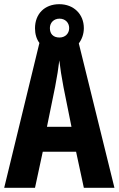

<svg xmlns="http://www.w3.org/2000/svg" viewBox="-20 -896 566 916"><path d="M380 0H526L356 -689C371 -709 380 -734 380 -762C380 -828 332 -876 263 -876C192 -876 147 -829 147 -761C147 -734 154 -710 168 -691L0 0H147L184 -172H343ZM264 -717C233 -717 218 -735 218 -762C218 -788 237 -807 264 -807C291 -807 310 -788 310 -762C310 -735 290 -717 264 -717ZM283 -480 321 -291H204L243 -482C252 -528 259 -573 263 -608C267 -572 274 -527 283 -480Z"/></svg>

Font: Noto Sans Hebrew ExtraCondensed
Style: Bold
Weight: 700
Width: 2
Designer: Monotype Design Team
Foundry: Monotype Imaging Inc.
Version: Version 2.004